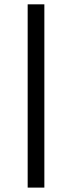

<svg xmlns="http://www.w3.org/2000/svg" viewBox="-20 -853 328 873"><path d="M105.8 0V-833.3H181.7V0Z"/></svg>

Font: 0xA000
Style: Regular
Weight: 400
Version: Version 0.1